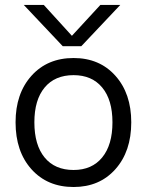

<svg xmlns="http://www.w3.org/2000/svg" viewBox="-20 -747 594 777"><path d="M309.1 -560.1H233.9L76.2 -727.1H157.2L271 -602.1L386.2 -727.1H466.8ZM43 -252Q43 -368.7 107.4 -440.4Q171.9 -512.2 277.8 -512.2Q382.8 -512.2 447 -440.4Q511.2 -368.7 511.2 -252Q511.2 -134.3 447 -62.3Q382.8 9.8 277.8 9.8Q171.9 9.8 107.4 -62Q43 -133.8 43 -252ZM435.1 -252Q435.1 -342.8 393.6 -392.8Q352.1 -442.9 277.8 -442.9Q202.1 -442.9 160.6 -392.8Q119.1 -342.8 119.1 -252Q119.1 -160.2 160.6 -109.6Q202.1 -59.1 277.8 -59.1Q352.1 -59.1 393.6 -109.9Q435.1 -160.6 435.1 -252Z"/></svg>

Font: Overused Grotesk
Style: Regular
Weight: 400
Version: Version 0.002